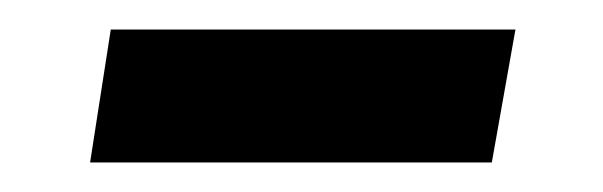

<svg xmlns="http://www.w3.org/2000/svg" viewBox="-20 -343 408 130"><path d="M55 -323H329L313 -233H41Z"/></svg>

Font: Nebula Sans Semibold
Style: Regular
Weight: 600
Italic angle: -9°
Designer: Paul D. Hunt for Adobe (as Source Sans)
Foundry: Nebula Entertainment & Broadcasting LLC
Version: Version 1.010